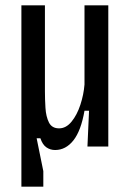

<svg xmlns="http://www.w3.org/2000/svg" viewBox="-20 -548 488 718"><path d="M60 150V-528H148V-207Q148 -177 150 -144.5Q152 -112 163 -90Q174 -68 201 -68Q227 -68 247.5 -93Q268 -118 280.5 -156Q293 -194 296 -232V-528H385V0H307L313 -134H296Q283 -59 254.5 -23Q226 13 186 13Q168 13 153.5 3Q139 -7 131 -31H117L142 92V150Z"/></svg>

Font: Bricolage Grotesque 12pt Condensed
Style: Regular
Weight: 400
Width: 3
Designer: Mathieu Triay
Foundry: Atelier Triay
Version: Version 1.001; ttfautohint (v1.8.4.7-5d5b);gftools[0.9.33.de